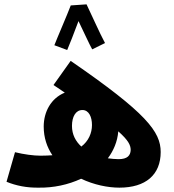

<svg xmlns="http://www.w3.org/2000/svg" viewBox="-20 -855 801 883"><path d="M378 -835 305 -830V-829C290 -789 241 -676 230 -647L289 -625C296 -641 322 -706 341 -758C362 -715 391 -651 404 -628L463 -657C440 -699 397 -796 378 -835ZM529 8C650 8 719 -51 719 -156C719 -249 654 -335 305 -575L226 -464C244 -452 262 -440 278 -429C214 -403 181 -340 181 -273C181 -222 196 -178 221 -141C204 -140 187 -139 167 -139C134 -139 90 -145 49 -155L10 -19C54 -1 103 9 159 8C225 9 293 -5 353 -33C412 -5 476 8 529 8ZM311 -276C311 -318 328 -349 359 -349C389 -349 403 -317 403 -280C403 -243 387 -206 354 -181C328 -205 311 -236 311 -276ZM581 -165C580 -140 566 -123 525 -123C509 -123 493 -125 476 -127C502 -162 520 -203 524 -251C571 -209 581 -187 581 -165Z"/></svg>

Font: Noto Sans Arabic UI SmCn XBd
Style: Regular
Weight: 800
Width: 4
Designer: Monotype Design Team, Nadine Chahine and Nizar Qandah
Foundry: Monotype Imaging Inc.
Version: Version 2.010